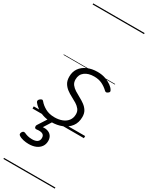

<svg xmlns="http://www.w3.org/2000/svg" viewBox="-358 -1030 1194 1550"><g transform="rotate(30 239.5 -255.0)"><path d="M185 19Q140 19 104 6.5Q68 -6 43 -25Q18 -44 6 -61Q1 -69 2.5 -76.5Q4 -84 13 -92Q23 -100 30.5 -101Q38 -102 45 -93Q66 -67 102 -47Q138 -27 188 -27Q227 -27 258.5 -39Q290 -51 308.5 -75.5Q327 -100 327 -135Q327 -162 312.5 -180.5Q298 -199 275.5 -213Q253 -227 227.5 -240Q202 -253 179.5 -270Q157 -287 142.5 -311Q128 -335 128 -372Q128 -417 150.5 -449.5Q173 -482 214 -500.5Q255 -519 308 -519Q350 -519 383 -507Q416 -495 438.5 -478.5Q461 -462 470 -446Q476 -437 475 -430.5Q474 -424 464 -417Q456 -411 449 -410.5Q442 -410 435 -417Q409 -442 377.5 -457.5Q346 -473 303 -473Q249 -473 216 -448Q183 -423 183 -377Q183 -349 197.5 -330Q212 -311 235 -296.5Q258 -282 283.5 -268.5Q309 -255 331.5 -238.5Q354 -222 368.5 -199Q383 -176 383 -142Q383 -89 356 -53Q329 -17 284 1Q239 19 185 19ZM115 264Q91 264 65 258.5Q39 253 21 240Q13 234 14 225.5Q15 217 19 210Q25 201 31.5 199Q38 197 46 200Q60 207 78.5 212Q97 217 120 217Q151 217 168 205Q185 193 185 168Q185 143 166.5 134Q148 125 113 130Q105 131 101 128.5Q97 126 94 121Q92 114 92.5 108.5Q93 103 99 94L162 -4H206L135 108L120 94Q159 84 186 91Q213 98 227 117Q241 136 241 164Q241 195 225 217.5Q209 240 181 252Q153 264 115 264ZM0 460H479V470H0ZM0 -20H479V0H0ZM0 -505H479V-500H0ZM0 -980H479V-970H0Z"/></g></svg>

Font: Playwrite NO Guides
Style: Regular
Weight: 400
Designer: Veronika Burian, José Scaglione
Foundry: TypeTogether
Version: Version 1.003